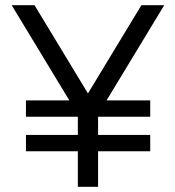

<svg xmlns="http://www.w3.org/2000/svg" viewBox="-20 -720 673 740"><path d="M25 -700H113L342 -322H296L525 -700H613L358 -279H280ZM280 -317H358V0H280ZM80 -200H559V-137H80ZM80 -333H559V-270H80Z"/></svg>

Font: Uncut Sans Variable
Style: Regular
Weight: 400
Designer: Kasper Nordkvist
Foundry: UNCUT.wtf
Version: Version 1.304;Glyphs 3.2 (3246)